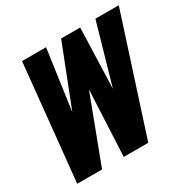

<svg xmlns="http://www.w3.org/2000/svg" viewBox="-156 -852 999 1004"><g transform="rotate(-30 343.0 -350.0)"><path d="M31 0 102 -700H247L196 -337L338 -700H453L441 -337L545 -700H686L460 0H312L331 -397L181 0Z"/></g></svg>

Font: Red Hat Mono
Style: Italic
Weight: 400
Italic angle: -12°
Monospace: yes
Designer: Pentagram, MCKL
Foundry: MCKL
Version: Version 1.030